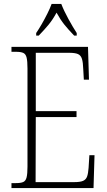

<svg xmlns="http://www.w3.org/2000/svg" viewBox="-20 -951 540 971"><path d="M38 0V-25H61Q85 -25 97.5 -30.5Q110 -36 114.5 -54Q119 -72 119 -108V-605Q119 -642 114.5 -660Q110 -678 97.5 -683.5Q85 -689 61 -689H38V-714H425L430 -548H404L401 -601Q400 -635 394.5 -653Q389 -671 374.5 -677.5Q360 -684 329 -684H161V-389H367V-359H161L160 -30H356Q386 -30 400.5 -36.5Q415 -43 420.5 -58.5Q426 -74 428 -102L432 -166H458L453 0ZM163 -784Q176 -803 191 -829Q206 -855 219.5 -882Q233 -909 241 -931H290Q303 -897 326 -855Q349 -813 368 -784V-771H355Q326 -801 305.5 -826.5Q285 -852 266 -887Q247 -852 226 -826.5Q205 -801 176 -771H163Z"/></svg>

Font: Noto Serif Bengali Condensed ExtraLight
Style: Regular
Weight: 200
Width: 3
Designer: Juan Bruce, Universal Thirst, Indian Type Foundry and the Monotype Design Team.
Foundry: Monotype Imaging Inc.
Version: Version 2.003; ttfautohint (v1.8.4.7-5d5b)